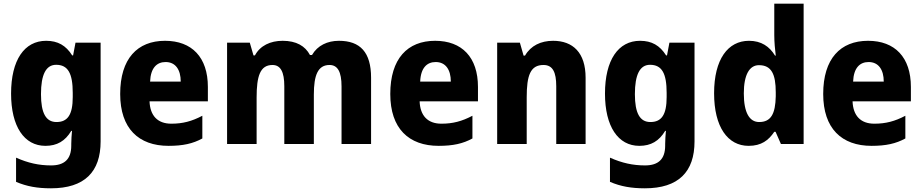

<svg xmlns="http://www.w3.org/2000/svg" viewBox="-20 -846 4992 1040"><path d="M230 -625C112 -625 40 -521 40 -339C40 -161 111 -56 226 -56C289 -56 333 -82 366 -137H370C368 -115 366 -87 366 -66V-57C366 17 328 50 257 50C191 50 132 37 67 8V139C125 164 183 174 256 174C438 174 525 85 525 -80V-615H389L376 -546H371C337 -600 293 -625 230 -625ZM284 -495C348 -495 374 -449 374 -343V-320C374 -224 346 -185 286 -185C229 -185 202 -233 202 -336C202 -442 229 -495 284 -495Z M874 -625C724 -625 631 -528 631 -337C631 -150 731 -56 893 -56C971 -56 1025 -68 1076 -96V-219C1019 -189 970 -176 908 -176C833 -176 793 -220 790 -297H1106V-375C1106 -536 1019 -625 874 -625ZM877 -510C931 -510 959 -468 959 -404H793C796 -479 830 -510 877 -510Z M1816 -625C1754 -625 1700 -600 1670 -548H1659C1633 -597 1585 -625 1511 -625C1445 -625 1389 -599 1361 -546H1353L1333 -615H1210V-66H1370V-318C1370 -434 1389 -494 1456 -494C1500 -494 1520 -456 1520 -379V-66H1680V-334C1680 -439 1702 -494 1765 -494C1809 -494 1830 -457 1830 -378V-66H1990V-425C1990 -563 1931 -625 1816 -625Z M2337 -625C2187 -625 2094 -528 2094 -337C2094 -150 2194 -56 2356 -56C2434 -56 2488 -68 2539 -96V-219C2482 -189 2433 -176 2371 -176C2296 -176 2256 -220 2253 -297H2569V-375C2569 -536 2482 -625 2337 -625ZM2340 -510C2394 -510 2422 -468 2422 -404H2256C2259 -479 2293 -510 2340 -510Z M2976 -625C2910 -625 2855 -599 2824 -545H2816L2796 -615H2673V-66H2833V-319C2833 -438 2853 -494 2924 -494C2974 -494 2993 -455 2993 -379V-66H3152V-425C3152 -561 3083 -625 2976 -625Z M3447 -625C3329 -625 3257 -521 3257 -339C3257 -161 3328 -56 3443 -56C3506 -56 3550 -82 3583 -137H3587C3585 -115 3583 -87 3583 -66V-57C3583 17 3545 50 3474 50C3408 50 3349 37 3284 8V139C3342 164 3400 174 3473 174C3655 174 3742 85 3742 -80V-615H3606L3593 -546H3588C3554 -600 3510 -625 3447 -625ZM3501 -495C3565 -495 3591 -449 3591 -343V-320C3591 -224 3563 -185 3503 -185C3446 -185 3419 -233 3419 -336C3419 -442 3446 -495 3501 -495Z M4035 -56C4104 -56 4143 -86 4174 -132H4181L4210 -66H4333V-826H4174V-656C4174 -619 4178 -576 4182 -545H4178C4148 -594 4104 -625 4037 -625C3923 -625 3848 -525 3848 -341C3848 -158 3922 -56 4035 -56ZM4092 -185C4040 -185 4009 -235 4009 -340C4009 -442 4040 -493 4091 -493C4159 -493 4182 -444 4182 -346V-324C4180 -229 4156 -185 4092 -185Z M4682 -625C4532 -625 4439 -528 4439 -337C4439 -150 4539 -56 4701 -56C4779 -56 4833 -68 4884 -96V-219C4827 -189 4778 -176 4716 -176C4641 -176 4601 -220 4598 -297H4914V-375C4914 -536 4827 -625 4682 -625ZM4685 -510C4739 -510 4767 -468 4767 -404H4601C4604 -479 4638 -510 4685 -510Z"/></svg>

Font: Noto Sans Malayalam UI SemiCondensed ExtraBold
Style: Regular
Weight: 800
Width: 4
Designer: Jelle Bosma - Monotype Design Team
Foundry: Monotype Imaging Inc.
Version: Version 2.104